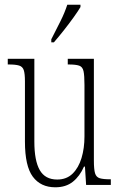

<svg xmlns="http://www.w3.org/2000/svg" viewBox="-20 -786 509 816"><path d="M215 10Q153 10 119.5 -35Q86 -80 86 -184V-440Q86 -473 81 -488Q76 -503 61 -507.5Q46 -512 17 -512H13V-536H126V-184Q126 -103 149 -63Q172 -23 223 -23Q263 -23 288.5 -48Q314 -73 326.5 -114.5Q339 -156 339 -206V-425Q339 -465 335 -483.5Q331 -502 316.5 -507Q302 -512 271 -512H268V-536H379V-103Q379 -66 384 -49.5Q389 -33 404 -28.5Q419 -24 448 -24H451V0H346L341 -78H337Q319 -37 289.5 -13.5Q260 10 215 10ZM198 -619Q220 -662 237.5 -697Q255 -732 266 -766H322V-756Q312 -739 293 -712.5Q274 -686 251.5 -657.5Q229 -629 209 -606H198Z"/></svg>

Font: Noto Serif Myanmar ExtraCondensed ExtraLight
Style: Regular
Weight: 200
Width: 2
Designer: Ben Mitchell and the Monotype Design Team
Foundry: Monotype Imaging Inc.
Version: Version 2.106; ttfautohint (v1.8.4.7-5d5b)